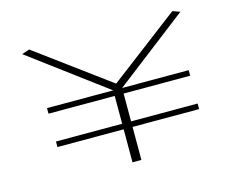

<svg xmlns="http://www.w3.org/2000/svg" viewBox="-98 -853 1232 1000"><g transform="rotate(-15 517.5 -353.5)"><path d="M143 -358V-388H500L91 -693L132 -707L524 -418L904 -707L944 -693L548 -388H907V-358H548V-208H907V-178H548V0H500V-178H143V-208H500V-358Z"/></g></svg>

Font: Georama ExtraExtended ExtraLight
Style: Regular
Weight: 200
Width: 8
Designer: Jean-Baptiste Levee
Foundry: Production Type
Version: Version 1.000